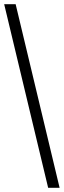

<svg xmlns="http://www.w3.org/2000/svg" viewBox="-20 -780 306 921"><path d="M211 121 0 -760H55L266 121Z"/></svg>

Font: Noto Serif SemiCondensed
Style: Regular
Weight: 400
Width: 4
Designer: Monotype Design Team
Foundry: Monotype Imaging Inc.
Version: Version 2.013